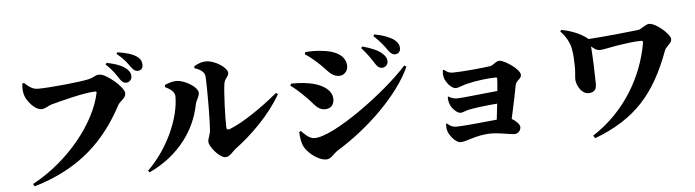

<svg xmlns="http://www.w3.org/2000/svg" viewBox="-52 -1089 5020 1386"><g transform="rotate(-5 2457.5 -396.0)"><path d="M827 -664C842 -641 855 -631 872 -631C897 -631 915 -650 915 -673C915 -692 909 -709 889 -727C855 -758 803 -774 745 -786L737 -774C786 -730 809 -692 827 -664ZM913 -746C931 -721 943 -709 964 -709C988 -709 1002 -725 1002 -749C1002 -773 993 -793 968 -811C938 -832 889 -847 829 -855L822 -844C878 -799 897 -768 913 -746ZM235 -643C197 -643 170 -664 137 -694L125 -689C124 -663 122 -643 129 -613C139 -569 197 -494 249 -494C274 -494 301 -515 322 -521C379 -537 567 -587 647 -587C652 -587 655 -583 654 -578C612 -366 406 -103 140 39L150 57C489 -43 674 -233 802 -474C819 -506 860 -517 860 -557C860 -597 739 -706 684 -706C651 -706 651 -690 602 -679C545 -666 327 -643 235 -643Z M1373 -706 1374 -692C1419 -678 1446 -656 1448 -626C1454 -529 1451 -281 1446 -236C1442 -197 1427 -179 1427 -155C1427 -120 1497 -33 1542 -33C1574 -33 1596 -70 1618 -86C1736 -174 1874 -306 1957 -453L1944 -463C1820 -360 1685 -270 1591 -233C1574 -226 1565 -232 1565 -249C1563 -318 1569 -497 1579 -562C1585 -602 1613 -609 1613 -638C1613 -676 1523 -734 1462 -734C1432 -734 1409 -727 1373 -706ZM1150 -575C1189 -556 1219 -534 1219 -501C1219 -344 1124 -128 975 16L986 28C1209 -76 1327 -255 1361 -433C1366 -459 1389 -484 1389 -512C1389 -558 1288 -612 1237 -612C1203 -612 1176 -601 1150 -590Z M2676 -610C2690 -587 2705 -577 2722 -577C2747 -577 2766 -596 2766 -619C2766 -639 2759 -656 2739 -675C2706 -707 2653 -726 2594 -743L2585 -732C2630 -682 2658 -639 2676 -610ZM2773 -704C2791 -679 2804 -666 2825 -666C2849 -666 2864 -683 2864 -707C2864 -732 2852 -752 2829 -770C2798 -792 2750 -811 2688 -822L2680 -811C2733 -761 2757 -727 2773 -704ZM2176 -723C2210 -701 2243 -674 2284 -635C2337 -584 2355 -546 2413 -546C2446 -546 2473 -578 2473 -610C2473 -688 2399 -722 2329 -733C2259 -744 2211 -741 2180 -738ZM2884 -580C2719 -396 2333 -114 2194 -114C2152 -114 2117 -156 2099 -174L2087 -168C2087 -135 2094 -82 2113 -52C2146 0 2215 47 2264 47C2302 47 2317 11 2356 -13C2573 -145 2806 -365 2899 -570ZM2053 -505C2078 -489 2116 -456 2165 -406C2210 -363 2231 -315 2287 -315C2340 -315 2353 -354 2353 -383C2353 -456 2268 -498 2191 -511C2134 -521 2093 -521 2057 -520Z M3154 -136 3148 -133C3146 -105 3149 -91 3154 -77C3164 -47 3207 7 3240 7C3262 7 3292 -3 3322 -12C3358 -23 3406 -36 3467 -36C3527 -36 3606 -17 3633 -17C3658 -17 3680 -37 3680 -65C3680 -83 3652 -112 3623 -128C3643 -216 3665 -324 3673 -369C3678 -400 3717 -411 3717 -438C3717 -482 3604 -554 3571 -554C3543 -554 3529 -526 3500 -521C3460 -514 3294 -498 3228 -498C3209 -498 3188 -504 3166 -524L3158 -521C3156 -503 3156 -489 3160 -470C3166 -440 3206 -385 3240 -385C3263 -385 3285 -399 3326 -409C3387 -424 3476 -436 3535 -436C3541 -436 3544 -433 3544 -425C3544 -411 3541 -378 3537 -338C3446 -330 3285 -310 3244 -310C3230 -310 3204 -313 3183 -329L3177 -326C3176 -307 3180 -286 3187 -269C3199 -240 3235 -204 3259 -204C3278 -204 3295 -216 3324 -222C3358 -229 3446 -241 3528 -247L3515 -132C3420 -122 3265 -107 3222 -107C3195 -107 3178 -114 3154 -136Z M4035 -737 4027 -726C4065 -689 4092 -637 4100 -594C4109 -547 4109 -497 4110 -463C4111 -429 4105 -396 4105 -374C4105 -334 4139 -265 4191 -265C4241 -265 4250 -295 4250 -329C4250 -387 4245 -532 4239 -599C4264 -578 4279 -568 4300 -568C4327 -568 4384 -583 4439 -591C4494 -599 4552 -608 4600 -608C4615 -608 4617 -605 4614 -586C4572 -354 4439 -111 4198 44L4212 63C4510 -50 4657 -221 4768 -523C4779 -553 4820 -571 4820 -601C4820 -638 4720 -725 4670 -725C4646 -725 4610 -691 4588 -688C4544 -682 4327 -660 4225 -654L4222 -658C4171 -698 4107 -723 4035 -737Z"/></g></svg>

Font: Noto Serif SC Black
Style: Regular
Weight: 900
Designer: Ryoko NISHIZUKA 西塚涼子 (kana & ideographs); Frank Grießhammer (Latin, Greek & Cyrillic); Wenlong ZHANG 张文龙 (bopomofo); San
Foundry: Adobe
Version: Version 2.001;hotconv 1.1.0;makeotfexe 2.6.0